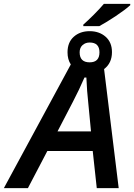

<svg xmlns="http://www.w3.org/2000/svg" viewBox="-78 -978 697 998"><path d="M355 -842H438Q475 -862 524.5 -895Q574 -928 599 -951V-958H462Q441 -933 410.5 -902.5Q380 -872 355 -850ZM-58 0H67L168 -193H404L425 0H539L463 -619Q504 -650 504 -707Q504 -758 471 -787Q438 -816 388 -816Q338 -816 305.5 -787Q273 -758 273 -706Q273 -669 290 -643ZM388 -654Q336 -654 336 -706Q336 -730 351 -743.5Q366 -757 388 -757Q439 -757 439 -706Q439 -654 388 -654ZM221 -295 301 -449Q333 -510 361 -575H371Q374 -502 381 -441L395 -295Z"/></svg>

Font: Noto Sans UI Medium
Style: Italic
Weight: 500
Italic angle: -12°
Designer: Monotype Design Team
Foundry: Monotype Imaging Inc.
Version: Version 1.901